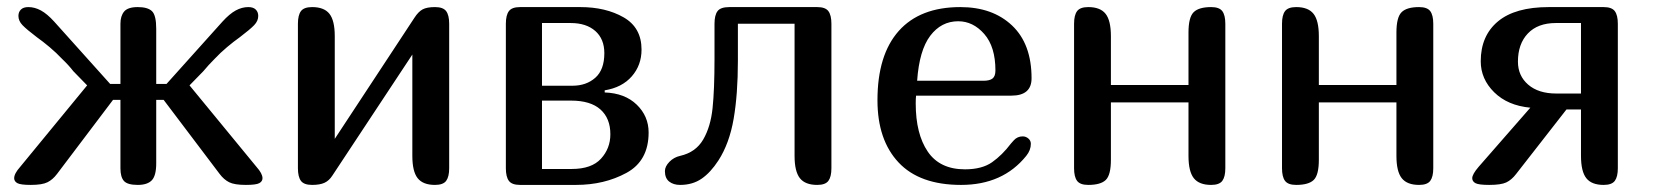

<svg xmlns="http://www.w3.org/2000/svg" viewBox="-20 -522 4667 542"><path d="M369 -502Q397 -502 409 -490.5Q421 -479 421 -441V-285H450L608 -461Q628 -483 645.5 -492.5Q663 -502 681 -502Q695 -502 702 -495Q709 -488 709 -477Q709 -463 697.5 -451Q686 -439 657 -417Q640 -405 621 -389Q602 -373 586 -356Q568 -338 554 -321L515 -281L704 -51Q721 -32 721 -19Q721 -10 712 -5Q703 0 674 0Q642 0 627 -7.5Q612 -15 600 -31L442 -240H421V-61Q421 -26 408.5 -13Q396 0 369 0Q340 0 330 -11Q320 -22 320 -47V-240H299L141 -31Q129 -15 114 -7.5Q99 0 67 0Q38 0 29 -5Q20 -10 20 -19Q20 -32 37 -51L226 -281L187 -321Q174 -338 155 -356Q139 -373 120 -389Q101 -405 84 -417Q55 -439 43.5 -451Q32 -463 32 -477Q32 -488 39 -495Q46 -502 60 -502Q78 -502 95.5 -492.5Q113 -483 133 -461L291 -285H320V-455Q320 -477 330.5 -489.5Q341 -502 369 -502Z M1208 0Q1174 0 1159 -19Q1144 -38 1144 -82V-368L918 -26Q909 -12 896 -6Q883 0 861 0Q838 0 829.5 -11.5Q821 -23 821 -47V-455Q821 -479 829.5 -490.5Q838 -502 861 -502Q895 -502 910 -483Q925 -464 925 -420V-130L1150 -472Q1161 -489 1173 -495.5Q1185 -502 1208 -502Q1231 -502 1239.5 -490.5Q1248 -479 1248 -455V-47Q1248 -23 1239.5 -11.5Q1231 0 1208 0Z M1448 -502H1618Q1690 -502 1740.5 -473Q1791 -444 1791 -382Q1791 -338 1763.5 -306.5Q1736 -275 1687 -267V-261Q1744 -259 1777.5 -226.5Q1811 -194 1811 -148Q1811 -68 1748.5 -34Q1686 0 1606 0H1448Q1425 0 1416.5 -11.5Q1408 -23 1408 -47V-455Q1408 -479 1416.5 -490.5Q1425 -502 1448 -502ZM1703 -143Q1703 -188 1675 -213Q1647 -238 1592 -238H1510V-45H1594Q1650 -45 1676.5 -74Q1703 -103 1703 -143ZM1686 -372Q1686 -412 1660.5 -434.5Q1635 -457 1591 -457H1510V-280H1596Q1635 -280 1660.5 -302.5Q1686 -325 1686 -372Z M2287 0Q2253 0 2238 -19Q2223 -38 2223 -82V-455H2063V-350Q2063 -256 2051 -186.5Q2039 -117 2008 -69Q1986 -35 1960.5 -17.5Q1935 0 1900 0Q1881 0 1869 -9.5Q1857 -19 1857 -39Q1857 -52 1869.5 -65Q1882 -78 1900 -82Q1944 -92 1965 -128Q1986 -164 1991.5 -216.5Q1997 -269 1997 -356V-455Q1997 -479 2005.5 -490.5Q2014 -502 2039 -502H2287Q2310 -502 2318.5 -490.5Q2327 -479 2327 -455V-47Q2327 -23 2318.5 -11.5Q2310 0 2287 0Z M2867 -137Q2876 -137 2883 -131Q2890 -125 2890 -116Q2890 -98 2877 -82Q2811 0 2693 0Q2576 0 2516.5 -63.5Q2457 -127 2457 -239Q2457 -367 2517 -434.5Q2577 -502 2691 -502Q2782 -502 2837 -450Q2892 -398 2892 -301Q2892 -252 2835 -252H2566Q2565 -244 2565 -230Q2565 -144 2599 -94Q2633 -44 2704 -44Q2752 -44 2780.5 -64Q2809 -84 2834 -117L2842 -126Q2852 -137 2867 -137ZM2569 -294H2756Q2774 -294 2782 -300.5Q2790 -307 2790 -323Q2790 -390 2758.5 -426Q2727 -462 2685 -462Q2637 -462 2606 -421Q2575 -380 2569 -294Z M3399 0Q3365 0 3350 -19Q3335 -38 3335 -82V-233H3116V-71Q3116 -28 3101.5 -14Q3087 0 3052 0Q3029 0 3020.5 -11.5Q3012 -23 3012 -47V-455Q3012 -479 3020.5 -490.5Q3029 -502 3052 -502Q3086 -502 3101 -483Q3116 -464 3116 -420V-282H3335V-430Q3335 -473 3349.5 -487.5Q3364 -502 3399 -502Q3422 -502 3430.5 -490.5Q3439 -479 3439 -455V-47Q3439 -23 3430.5 -11.5Q3422 0 3399 0Z M3986 0Q3952 0 3937 -19Q3922 -38 3922 -82V-233H3703V-71Q3703 -28 3688.5 -14Q3674 0 3639 0Q3616 0 3607.5 -11.5Q3599 -23 3599 -47V-455Q3599 -479 3607.5 -490.5Q3616 -502 3639 -502Q3673 -502 3688 -483Q3703 -464 3703 -420V-282H3922V-430Q3922 -473 3936.5 -487.5Q3951 -502 3986 -502Q4009 -502 4017.5 -490.5Q4026 -479 4026 -455V-47Q4026 -23 4017.5 -11.5Q4009 0 3986 0Z M4154 -51 4300 -218Q4236 -224 4198 -261.5Q4160 -299 4160 -349Q4160 -421 4208.5 -461.5Q4257 -502 4352 -502H4507Q4530 -502 4538.5 -490.5Q4547 -479 4547 -455V-47Q4547 -23 4538.5 -11.5Q4530 0 4507 0Q4473 0 4458 -19Q4443 -38 4443 -82V-213H4402L4260 -31Q4247 -14 4232 -7Q4217 0 4184 0Q4154 0 4145 -5Q4136 -10 4136 -19Q4136 -30 4154 -51ZM4373 -258H4443V-457H4372Q4321 -457 4293 -427.5Q4265 -398 4265 -348Q4265 -308 4294 -283Q4323 -258 4373 -258Z"/></svg>

Font: Marmelad for Arash.Academy
Style: Regular
Weight: 400
Designer: Manvel Shmavonyan
Foundry: Cyreal
Version: Version 1.110;Glyphs 3.2 (3202)